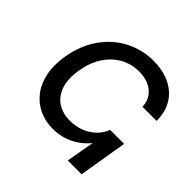

<svg xmlns="http://www.w3.org/2000/svg" viewBox="-186 -910 1081 1081"><g transform="rotate(45 355.0 -369.5)"><path d="M313.5 -65.9Q253.4 -65.9 204.1 -89.1Q154.8 -112.3 121.1 -156Q87.4 -199.7 74.5 -262Q61.5 -324.2 74.7 -402.8Q92.3 -507.3 145.5 -582.8Q198.7 -658.2 276.6 -698.5Q354.5 -738.8 444.3 -738.8Q499.5 -738.8 545.7 -723.6Q591.8 -708.5 625.2 -679.4Q658.7 -650.4 677 -608.2Q695.3 -565.9 694.8 -511.2H582.5Q581.1 -552.2 560.8 -580.8Q540.5 -609.4 506.6 -624Q472.7 -638.7 429.2 -638.7Q369.6 -638.7 318.8 -611.1Q268.1 -583.5 233.2 -531Q198.2 -478.5 185.5 -402.8Q172.9 -326.7 190.4 -273.9Q208 -221.2 249.5 -193.8Q291 -166.5 350.1 -166.5Q393.1 -166.5 431.9 -180.9Q470.7 -195.3 500.5 -222.9Q530.3 -250.5 545.9 -290.5H585.9Q576.7 -244.1 553 -203.6Q529.3 -163.1 493.4 -132.1Q457.5 -101.1 411.9 -83.5Q366.2 -65.9 313.5 -65.9ZM499 0 550.3 -290.5H657.2L608.9 0Z"/></g></svg>

Font: Inter 16pt Medium
Style: Italic
Weight: 500
Italic angle: -9.3988°
Version: Version 4.001;git-66647c0bb